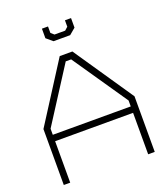

<svg xmlns="http://www.w3.org/2000/svg" viewBox="-157 -989 948 1097"><g transform="rotate(-20 316.5 -441.0)"><path d="M553 0V-252H79V0H40V-340L270 -700H347L593 -338V0ZM553 -327 325 -660H292L79 -328V-291H553ZM405 -824 367 -792H266L228 -824V-882H265V-843L284 -826H349L368 -843V-882H405Z"/></g></svg>

Font: Turret Road Light
Style: Regular
Weight: 300
Designer: Noponies
Foundry: Noponies
Version: Version 1.001; ttfautohint (v1.8)